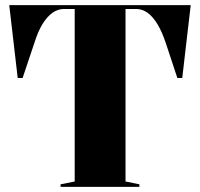

<svg xmlns="http://www.w3.org/2000/svg" viewBox="-20 -728 779 748"><path d="M216 0V-10L271 -21V-693H228Q206 -693 185 -678.5Q164 -664 146 -635Q128 -606 114 -561L68 -424H49L16 -708H723L690 -424H671L626 -560Q611 -605 593 -634.5Q575 -664 554.5 -678.5Q534 -693 511 -693H469V-21L523 -10V0Z"/></svg>

Font: Kalnia SemiBold
Style: Regular
Weight: 600
Designer: Frida Medrano
Foundry: Frida Medrano
Version: Version 1.105